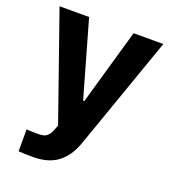

<svg xmlns="http://www.w3.org/2000/svg" viewBox="-133 -630 830 929"><g transform="rotate(20 281.5 -165.5)"><path d="M68.1 196.7V83.9L92.6 85.5Q107.6 85.9 126.8 85.9Q144.5 85.9 156.1 82.9Q167.8 79.9 178.1 69.2Q188.4 58.5 196.1 37.3L205.1 15L14.3 -530.3H166.4L277.7 -139.8H283.6L395.5 -530.3H548.7L341.8 57.9Q317.8 125.5 269.9 162.4Q222 199.2 141.5 199.2Q99 199.2 68.1 196.7Z"/></g></svg>

Font: Pretendard Std Variable
Style: Regular
Weight: 400
Designer: Base glyphs from Inter by Rasmus Andersson; Hangeul glyphs from Noto Sans CJK(Source Han Sans) by Jang Soo-young and Kan
Foundry: Kil Hyung-jin
Version: Version 1.309;Glyphs 3.2 (3225)